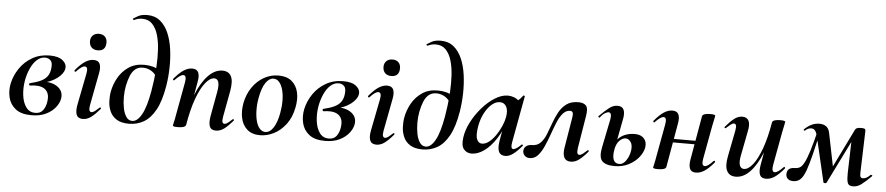

<svg xmlns="http://www.w3.org/2000/svg" viewBox="-43 -1007 5991 1298"><g transform="rotate(5 2952.5 -357.5)"><path d="M191 14Q121 14 83 -16Q45 -46 34 -92.5Q23 -139 33 -188Q45 -243 77.5 -291Q110 -339 161.5 -369Q213 -399 280 -399Q340 -399 369 -374.5Q398 -350 392 -318Q386 -285 345.5 -254Q305 -223 240 -209L255 -220Q319 -220 354.5 -190.5Q390 -161 381 -113Q376 -85 353 -55.5Q330 -26 289.5 -6Q249 14 191 14ZM215 -4Q250 -4 267.5 -27.5Q285 -51 290 -84Q296 -121 286.5 -143.5Q277 -166 256 -177Q235 -188 205 -188Q196 -188 186.5 -187.5Q177 -187 166 -185Q159 -184 157.5 -192Q156 -200 163 -201Q209 -212 236.5 -225.5Q264 -239 278.5 -259Q293 -279 297 -309Q303 -351 288 -366.5Q273 -382 250 -382Q219 -382 194 -359Q169 -336 152 -298Q135 -260 127 -216Q118 -163 124.5 -114Q131 -65 153.5 -34.5Q176 -4 215 -4Z M539 9Q506 9 496 -16Q486 -41 496 -89L537 -297Q547 -346 522 -346Q512 -346 497.5 -336Q483 -326 465 -306Q461 -302 457 -306.5Q453 -311 456 -315Q492 -358 521 -376.5Q550 -395 578 -395Q610 -395 620 -372.5Q630 -350 622 -309L580 -89Q575 -61 580 -51.5Q585 -42 593 -42Q604 -42 617 -52Q630 -62 646 -77Q650 -81 654 -77Q658 -73 654 -69Q623 -32 596 -11.5Q569 9 539 9ZM599 -462Q573 -462 557.5 -477Q542 -492 542 -520Q542 -544 557.5 -559Q573 -574 599 -574Q625 -574 639.5 -559Q654 -544 654 -520Q654 -462 599 -462Z M853 14Q801 14 770 -5Q739 -24 724.5 -55Q710 -86 708 -122Q706 -158 712 -192Q721 -241 746.5 -286.5Q772 -332 815.5 -362Q859 -392 921 -392Q951 -392 977 -385.5Q1003 -379 1025 -365L1003 -327Q987 -349 963.5 -360.5Q940 -372 914 -372Q884 -372 863.5 -355.5Q843 -339 830.5 -309Q818 -279 810 -239Q803 -204 803 -163.5Q803 -123 810 -87.5Q817 -52 832.5 -29.5Q848 -7 873 -7Q908 -7 937 -59Q966 -111 985 -220Q990 -248 996 -293.5Q1002 -339 1005 -393.5Q1008 -448 1005 -502Q1002 -556 989 -601Q976 -646 950 -673.5Q924 -701 881 -701Q853 -701 827 -688Q824 -686 820 -690.5Q816 -695 819 -697Q828 -703 851 -716Q874 -729 913 -729Q965 -729 1000.5 -700Q1036 -671 1057 -622.5Q1078 -574 1086.5 -513Q1095 -452 1093.5 -387Q1092 -322 1082 -262Q1065 -159 1031.5 -98.5Q998 -38 952.5 -12Q907 14 853 14Z M1442 9Q1409 9 1399.5 -16Q1390 -41 1399 -89L1428 -248Q1446 -342 1401 -342Q1373 -342 1342 -304Q1311 -266 1284 -192.5Q1257 -119 1239 -12L1221 -13Q1241 -132 1275.5 -218.5Q1310 -305 1355.5 -352Q1401 -399 1452 -399Q1494 -399 1511 -367Q1528 -335 1516 -267L1483 -89Q1478 -61 1482.5 -51.5Q1487 -42 1496 -42Q1507 -42 1520 -52Q1533 -62 1549 -77Q1552 -81 1556 -77Q1560 -73 1557 -69Q1526 -32 1499 -11.5Q1472 9 1442 9ZM1183 8Q1164 8 1157 5.5Q1150 3 1150 0Q1150 -4 1155.5 -26Q1161 -48 1165 -74L1206 -297Q1215 -346 1191 -346Q1181 -346 1166.5 -336Q1152 -326 1133 -306Q1130 -302 1126 -306.5Q1122 -311 1125 -315Q1161 -358 1190 -376.5Q1219 -395 1247 -395Q1279 -395 1289 -372.5Q1299 -350 1291 -309L1239 -12Q1234 8 1183 8Z M1742 14Q1687 14 1654.5 -15Q1622 -44 1612 -91Q1602 -138 1612 -193Q1624 -254 1656 -300.5Q1688 -347 1734 -373Q1780 -399 1833 -399Q1889 -399 1922 -371.5Q1955 -344 1966 -297.5Q1977 -251 1965 -193Q1952 -125 1916.5 -78.5Q1881 -32 1835 -9Q1789 14 1742 14ZM1776 -11Q1808 -11 1831.5 -48.5Q1855 -86 1866 -149Q1874 -194 1873.5 -234.5Q1873 -275 1864 -307Q1855 -339 1839 -357Q1823 -375 1800 -375Q1772 -375 1748 -341Q1724 -307 1711 -236Q1703 -191 1704 -150Q1705 -109 1713.5 -78Q1722 -47 1738 -29Q1754 -11 1776 -11Z M2183 14Q2113 14 2075 -16Q2037 -46 2026 -92.5Q2015 -139 2025 -188Q2037 -243 2069.5 -291Q2102 -339 2153.5 -369Q2205 -399 2272 -399Q2332 -399 2361 -374.5Q2390 -350 2384 -318Q2378 -285 2337.5 -254Q2297 -223 2232 -209L2247 -220Q2311 -220 2346.5 -190.5Q2382 -161 2373 -113Q2368 -85 2345 -55.5Q2322 -26 2281.5 -6Q2241 14 2183 14ZM2207 -4Q2242 -4 2259.5 -27.5Q2277 -51 2282 -84Q2288 -121 2278.5 -143.5Q2269 -166 2248 -177Q2227 -188 2197 -188Q2188 -188 2178.5 -187.5Q2169 -187 2158 -185Q2151 -184 2149.5 -192Q2148 -200 2155 -201Q2201 -212 2228.5 -225.5Q2256 -239 2270.5 -259Q2285 -279 2289 -309Q2295 -351 2280 -366.5Q2265 -382 2242 -382Q2211 -382 2186 -359Q2161 -336 2144 -298Q2127 -260 2119 -216Q2110 -163 2116.5 -114Q2123 -65 2145.5 -34.5Q2168 -4 2207 -4Z M2531 9Q2498 9 2488 -16Q2478 -41 2488 -89L2529 -297Q2539 -346 2514 -346Q2504 -346 2489.5 -336Q2475 -326 2457 -306Q2453 -302 2449 -306.5Q2445 -311 2448 -315Q2484 -358 2513 -376.5Q2542 -395 2570 -395Q2602 -395 2612 -372.5Q2622 -350 2614 -309L2572 -89Q2567 -61 2572 -51.5Q2577 -42 2585 -42Q2596 -42 2609 -52Q2622 -62 2638 -77Q2642 -81 2646 -77Q2650 -73 2646 -69Q2615 -32 2588 -11.5Q2561 9 2531 9ZM2591 -462Q2565 -462 2549.5 -477Q2534 -492 2534 -520Q2534 -544 2549.5 -559Q2565 -574 2591 -574Q2617 -574 2631.5 -559Q2646 -544 2646 -520Q2646 -462 2591 -462Z M2845 14Q2793 14 2762 -5Q2731 -24 2716.5 -55Q2702 -86 2700 -122Q2698 -158 2704 -192Q2713 -241 2738.5 -286.5Q2764 -332 2807.5 -362Q2851 -392 2913 -392Q2943 -392 2969 -385.5Q2995 -379 3017 -365L2995 -327Q2979 -349 2955.5 -360.5Q2932 -372 2906 -372Q2876 -372 2855.5 -355.5Q2835 -339 2822.5 -309Q2810 -279 2802 -239Q2795 -204 2795 -163.5Q2795 -123 2802 -87.5Q2809 -52 2824.5 -29.5Q2840 -7 2865 -7Q2900 -7 2929 -59Q2958 -111 2977 -220Q2982 -248 2988 -293.5Q2994 -339 2997 -393.5Q3000 -448 2997 -502Q2994 -556 2981 -601Q2968 -646 2942 -673.5Q2916 -701 2873 -701Q2845 -701 2819 -688Q2816 -686 2812 -690.5Q2808 -695 2811 -697Q2820 -703 2843 -716Q2866 -729 2905 -729Q2957 -729 2992.5 -700Q3028 -671 3049 -622.5Q3070 -574 3078.5 -513Q3087 -452 3085.5 -387Q3084 -322 3074 -262Q3057 -159 3023.5 -98.5Q2990 -38 2944.5 -12Q2899 14 2845 14Z M3178 13Q3144 13 3124.5 -11.5Q3105 -36 3113 -91Q3120 -142 3147.5 -195.5Q3175 -249 3215.5 -295.5Q3256 -342 3301.5 -370.5Q3347 -399 3389 -399Q3409 -399 3430 -391.5Q3451 -384 3466.5 -367.5Q3482 -351 3484 -324L3424 -357Q3441 -359 3459.5 -373Q3478 -387 3491 -407Q3493 -410 3498.5 -408Q3504 -406 3503 -404L3445 -89Q3436 -42 3456 -42Q3466 -42 3480 -51.5Q3494 -61 3510 -77Q3513 -80 3517 -76Q3521 -72 3518 -69Q3487 -32 3459.5 -11.5Q3432 9 3406 9Q3374 9 3362.5 -14.5Q3351 -38 3359 -89L3384 -229L3405 -246Q3381 -164 3343 -106Q3305 -48 3262 -17.5Q3219 13 3178 13ZM3242 -60Q3266 -60 3290 -79Q3314 -98 3334.5 -128Q3355 -158 3369.5 -191.5Q3384 -225 3389 -253Q3397 -298 3383 -324Q3369 -350 3339 -350Q3311 -350 3284 -327Q3257 -304 3236 -264Q3215 -224 3206 -172Q3196 -109 3208 -84.5Q3220 -60 3242 -60Z M3572 9Q3549 9 3537 -4.5Q3525 -18 3525 -34Q3525 -55 3540 -67.5Q3555 -80 3580 -80Q3616 -80 3638 -103Q3660 -126 3674.5 -162Q3689 -198 3703 -238Q3717 -278 3736.5 -314Q3756 -350 3787 -373Q3818 -396 3868 -396Q3903 -396 3919.5 -378.5Q3936 -361 3927 -308L3891 -89Q3887 -61 3891 -51.5Q3895 -42 3904 -42Q3915 -42 3928 -52Q3941 -62 3957 -77Q3960 -81 3964 -77Q3968 -73 3965 -69Q3934 -32 3907 -11.5Q3880 9 3850 9Q3817 9 3805 -16Q3793 -41 3802 -89L3834 -282Q3840 -316 3834 -324.5Q3828 -333 3817 -333Q3789 -333 3768 -308.5Q3747 -284 3731 -245Q3715 -206 3699.5 -162Q3684 -118 3666.5 -79Q3649 -40 3626.5 -15.5Q3604 9 3572 9Z M4148 13Q4087 13 4063 -13Q4039 -39 4054 -110L4092 -297Q4097 -322 4092.5 -334Q4088 -346 4077 -346Q4067 -346 4052 -337Q4037 -328 4020 -306Q4016 -302 4012 -306.5Q4008 -311 4012 -315Q4051 -354 4078 -374.5Q4105 -395 4133 -395Q4165 -395 4175.5 -372.5Q4186 -350 4178 -309L4138 -101Q4129 -53 4139.5 -28.5Q4150 -4 4178 -4Q4197 -4 4212 -18.5Q4227 -33 4237.5 -55.5Q4248 -78 4251 -102Q4256 -140 4241.5 -160Q4227 -180 4207 -180Q4187 -180 4166.5 -160.5Q4146 -141 4138 -101L4122 -102Q4128 -137 4147 -162.5Q4166 -188 4197 -201.5Q4228 -215 4267 -215Q4307 -215 4328.5 -192Q4350 -169 4344 -130Q4338 -96 4311.5 -63Q4285 -30 4243 -8.5Q4201 13 4148 13Z M4442 8Q4423 8 4416 5.5Q4409 3 4409 0Q4409 -4 4414.5 -26Q4420 -48 4424 -74L4465 -297Q4474 -346 4450 -346Q4440 -346 4425.5 -336Q4411 -326 4392 -306Q4389 -302 4385 -306.5Q4381 -311 4384 -315Q4420 -358 4449 -376.5Q4478 -395 4506 -395Q4538 -395 4548 -372.5Q4558 -350 4550 -309L4498 -12Q4493 8 4442 8ZM4485 -181 4488 -205H4730L4727 -181ZM4700 9Q4668 9 4658.5 -13.5Q4649 -36 4656 -77L4708 -374Q4713 -394 4764 -394Q4784 -394 4790.5 -391Q4797 -388 4797 -386Q4797 -382 4792 -360Q4787 -338 4782 -312L4741 -89Q4732 -40 4756 -40Q4777 -40 4813 -80Q4817 -84 4821 -79.5Q4825 -75 4822 -71Q4786 -28 4757 -9.5Q4728 9 4700 9Z M4970 13Q4928 13 4910.5 -19.5Q4893 -52 4906 -119L4941 -297Q4946 -326 4941.5 -335Q4937 -344 4928 -344Q4918 -344 4905 -334Q4892 -324 4876 -309Q4872 -305 4868 -309Q4864 -313 4868 -317Q4900 -355 4926 -375Q4952 -395 4981 -395Q5011 -395 5023.5 -372Q5036 -349 5025 -297L4994 -138Q4984 -90 4992 -67Q5000 -44 5021 -44Q5050 -44 5080.5 -82Q5111 -120 5138 -193.5Q5165 -267 5183 -374L5201 -373Q5182 -255 5147 -168Q5112 -81 5067 -34Q5022 13 4970 13ZM5175 9Q5143 9 5133.5 -13.5Q5124 -36 5131 -77L5183 -374Q5188 -394 5239 -394Q5259 -394 5265.5 -391Q5272 -388 5272 -386Q5272 -382 5267 -360Q5262 -338 5257 -312L5216 -89Q5207 -40 5231 -40Q5241 -40 5255.5 -50Q5270 -60 5289 -80Q5292 -84 5296 -79.5Q5300 -75 5297 -71Q5261 -28 5232.5 -9.5Q5204 9 5175 9Z M5766 9Q5735 9 5728.5 -13.5Q5722 -36 5723 -77L5730 -327L5767 -366L5586 0Q5584 4 5575 4Q5566 4 5565 0L5494 -304Q5488 -330 5478.5 -343.5Q5469 -357 5451 -357Q5441 -357 5430.5 -352.5Q5420 -348 5411 -339Q5408 -336 5403 -339Q5398 -342 5402 -346Q5424 -368 5449.5 -380.5Q5475 -393 5504 -393Q5531 -393 5549.5 -380Q5568 -367 5574 -336L5623 -94L5583 -40L5746 -373Q5750 -381 5758.5 -385Q5767 -389 5786 -389Q5806 -389 5811.5 -385Q5817 -381 5817 -373L5808 -89Q5807 -65 5812.5 -58Q5818 -51 5828 -51Q5839 -51 5851.5 -57.5Q5864 -64 5880 -80Q5880 -80 5886.5 -77.5Q5893 -75 5889 -71Q5849 -31 5822 -11Q5795 9 5766 9ZM5361 9Q5333 9 5320.5 -5.5Q5308 -20 5311 -41Q5313 -60 5326 -70Q5339 -80 5365 -80Q5382 -80 5396.5 -87.5Q5411 -95 5426 -122.5Q5441 -150 5459 -207.5Q5477 -265 5501 -365L5519 -361Q5495 -257 5477.5 -186Q5460 -115 5444.5 -72Q5429 -29 5409.5 -10Q5390 9 5361 9Z"/></g></svg>

Font: Cormorant Garamond Light
Style: Italic
Weight: 300
Italic angle: -10°
Designer: Christian Thalmann (Catharsis Fonts)
Foundry: Catharsis Fonts
Version: Version 4.001